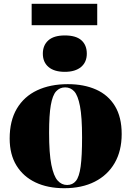

<svg xmlns="http://www.w3.org/2000/svg" viewBox="-20 -979 693 1013"><path d="M319 14Q232 14 167.5 -16.5Q103 -47 67 -105.5Q31 -164 31 -248Q31 -342 69 -406Q107 -470 176 -502.5Q245 -535 338 -535Q423 -535 487 -506.5Q551 -478 586.5 -419.5Q622 -361 622 -272Q622 -183 585 -119Q548 -55 480 -20.5Q412 14 319 14ZM334 -3Q363 -3 380.5 -24.5Q398 -46 405.5 -100.5Q413 -155 413 -254Q413 -362 402 -419Q391 -476 371.5 -497Q352 -518 324 -518Q295 -518 276 -497Q257 -476 248 -424Q239 -372 239 -279Q239 -169 251 -109.5Q263 -50 284 -26.5Q305 -3 334 -3ZM322 -600Q266 -600 236 -625.5Q206 -651 206 -696Q206 -740 235 -766Q264 -792 322 -792Q381 -792 409.5 -766.5Q438 -741 438 -696Q438 -651 407.5 -625.5Q377 -600 322 -600ZM147 -846V-959H493V-846Z"/></svg>

Font: Literata 72pt ExtraBold
Style: Regular
Weight: 800
Designer: Latin by Veronika Burian and Jose Scaglione. Greek by Irene Vlachou. Cyrillic by Vera Evstafieva.
Foundry: TypeTogether
Version: Version 3.002